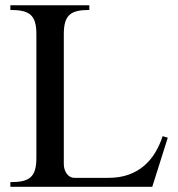

<svg xmlns="http://www.w3.org/2000/svg" viewBox="-20 -722 689 742"><path d="M120.6 -590.3Q120.6 -618.2 115.2 -636.2Q109.9 -654.3 97.9 -664.8Q85.9 -675.3 66.7 -679.4Q47.4 -683.6 20 -683.6V-701.7H325.2V-683.6Q298.3 -683.6 279.5 -679.4Q260.7 -675.3 249 -664.8Q237.3 -654.3 231.9 -636.2Q226.6 -618.2 226.6 -590.3V-87.4Q226.6 -76.7 229.7 -67.1Q232.9 -57.6 238.3 -50.3Q243.7 -43 251.2 -38.8Q258.8 -34.7 267.1 -34.7H398.4Q442.9 -34.7 477.3 -47.1Q511.7 -59.6 537.1 -81.5Q562.5 -103.5 580.1 -132.8Q597.7 -162.1 608.4 -195.8L628.4 -189.9L568.4 0H20V-18.1Q47.4 -18.1 66.7 -22.2Q85.9 -26.4 97.9 -36.9Q109.9 -47.4 115.2 -65.4Q120.6 -83.5 120.6 -111.8Z"/></svg>

Font: Khmer Busra Bunong
Style: Regular
Weight: 400
Designer: D. Kanjahn
Version: Version 7.100; 2014